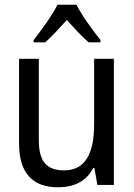

<svg xmlns="http://www.w3.org/2000/svg" viewBox="-20 -786 570 816"><path d="M123 -616V-606H172C199 -629 232 -666 264 -701C296 -666 327 -631 357 -606H407V-616C373 -659 327 -721 305 -766H224C203 -722 159 -662 123 -616ZM227 10C294 10 347 -15 376 -72H381L394 0H464V-536H380V-258C380 -133 342 -62 253 -62C179 -62 145 -98 145 -191V-536H61V-176C61 -50 119 10 227 10Z"/></svg>

Font: Noto Sans Mono Condensed
Style: Regular
Weight: 400
Width: 3
Designer: Monotype Design Team
Foundry: Monotype Imaging Inc.
Version: Version 2.014